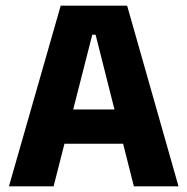

<svg xmlns="http://www.w3.org/2000/svg" viewBox="-20 -659 663 679"><path d="M169.5 0H11.6L194.7 -639H429.6L611.3 0H453.4L318.1 -536.1H306.3ZM454.8 -150.6H167.1V-271.9H454.8Z"/></svg>

Font: Anek Malayalam Medium
Style: Regular
Weight: 500
Designer: Maithili Shingre (Malayalam) & Yesha Goshar (Latin)
Foundry: Ek Type
Version: Version 1.003